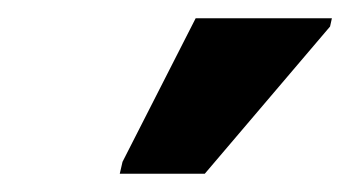

<svg xmlns="http://www.w3.org/2000/svg" viewBox="-20 -796 383 210"><path d="M111 -606H204L341 -767L343 -776H194L114 -619Z"/></svg>

Font: Noto Sans ExtraCondensed
Style: Bold Italic
Weight: 700
Width: 2
Italic angle: -12°
Designer: Monotype Design Team
Foundry: Monotype Imaging Inc.
Version: Version 2.013